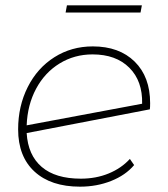

<svg xmlns="http://www.w3.org/2000/svg" viewBox="-20 -697 629 720"><path d="M543 -310Q543 -295 542 -287L80 -198Q85 -115 136.5 -71Q188 -27 283 -27Q340 -27 387.5 -46.5Q435 -66 467 -101L483 -78Q451 -40 397 -18.5Q343 3 280 3Q171 3 109.5 -53.5Q48 -110 48 -212Q48 -299 84 -370.5Q120 -442 184 -482.5Q248 -523 328 -523Q427 -523 485 -466Q543 -409 543 -310ZM80 -227 513 -308Q515 -393 465 -443Q415 -493 327 -493Q259 -493 203.5 -459Q148 -425 115.5 -364.5Q83 -304 80 -227ZM231 -677H512L507 -650H226Z"/></svg>

Font: Montserrat Alternates ExLight
Style: Italic
Weight: 275
Italic angle: -11.3°
Designer: Julieta Ulanovsky
Foundry: Julieta Ulanovsky
Version: Version 7.200